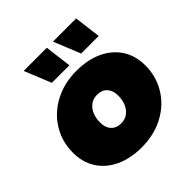

<svg xmlns="http://www.w3.org/2000/svg" viewBox="-204 -920 1084 1084"><g transform="rotate(-45 338.0 -378.5)"><path d="M19 -243Q19 -332 63 -403.5Q107 -475 184.5 -516Q262 -557 360 -557Q450 -557 517 -525.5Q584 -494 620.5 -437Q657 -380 657 -304Q657 -215 613 -143.5Q569 -72 491.5 -31Q414 10 316 10Q226 10 159 -21.5Q92 -53 55.5 -110Q19 -167 19 -243ZM428 -293Q428 -332 406.5 -355.5Q385 -379 347 -379Q303 -379 275.5 -345Q248 -311 248 -254Q248 -215 269.5 -191.5Q291 -168 329 -168Q373 -168 400.5 -202Q428 -236 428 -293ZM149 -767H334L354 -607H214ZM383 -767H568L588 -607H448Z"/></g></svg>

Font: Montserrat Alternates Black
Style: Italic
Weight: 900
Italic angle: -11.3°
Designer: Julieta Ulanovsky
Foundry: Julieta Ulanovsky
Version: Version 7.200